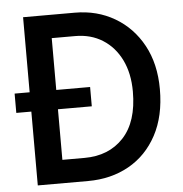

<svg xmlns="http://www.w3.org/2000/svg" viewBox="-52 -777 789 827"><g transform="rotate(-5 342.5 -363.5)"><path d="M295.5 0H78.1V-319.2H13.1V-402.7H78.1V-727.3H301.8Q397.7 -727.3 473.9 -682.7Q550.1 -638.1 594.1 -557.4Q638.1 -476.6 638.1 -367.2Q638.1 -251.1 593.9 -168.9Q549.7 -86.6 472.3 -43.3Q394.9 0 295.5 0ZM339.5 -402.7V-319.2H193.2V-100.5H289.1Q394.5 -100.5 457.9 -168.5Q521.3 -236.5 521.3 -367.2Q521.3 -446 492.7 -504.3Q464.1 -562.5 413.2 -594.6Q362.2 -626.8 295.1 -626.8H193.2V-402.7Z"/></g></svg>

Font: Interface Medium
Style: Regular
Weight: 500
Designer: Rasmus Andersson
Foundry: rsms
Version: Version 1.8